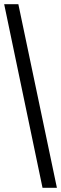

<svg xmlns="http://www.w3.org/2000/svg" viewBox="-20 -780 293 921"><path d="M184 121H253L68 -760H0Z"/></svg>

Font: Noto Serif Khmer Condensed ExtraBold
Style: Regular
Weight: 800
Width: 3
Designer: Danh Hong and the Monotype Design Team
Foundry: Monotype Imaging Inc.
Version: Version 2.004